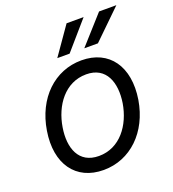

<svg xmlns="http://www.w3.org/2000/svg" viewBox="-139 -862 880 978"><g transform="rotate(-20 301.5 -372.5)"><path d="M256.4 11.4C400.9 11.4 516 -98 543.3 -264.2C571 -437.5 489 -552.6 338.8 -552.6C193.5 -552.6 78.5 -443.2 51.8 -275.6C23.8 -103.7 105.5 11.4 256.4 11.4ZM132.8 -264.2C150.6 -376.4 221.9 -477.3 337.4 -477.3C446.4 -477.3 479 -382.1 462.4 -275.6C443.9 -163 372.5 -63.9 257.8 -63.9C148.1 -63.9 115.4 -157.7 132.8 -264.2ZM228 -605.1H294.7L425.4 -755.7H333.1ZM374.3 -605.1H448.2L603 -755.7H509.2Z"/></g></svg>

Font: Magic Ui Pro
Style: Italic
Weight: 400
Italic angle: -9.39999°
Designer: Stefan Endress, Andreas Faust
Version: Version 1.000;FEAKit 1.0